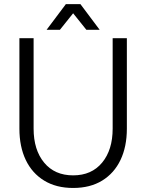

<svg xmlns="http://www.w3.org/2000/svg" viewBox="-20 -909 714 937"><path d="M144 -722.7V-281.2Q144 -177.7 195.3 -115.5Q246.6 -53.2 336.9 -53.2Q427.2 -53.2 478.5 -115.5Q529.8 -177.7 529.8 -281.2V-722.7H599.1V-281.2Q599.1 -193.4 568.1 -128.4Q537.1 -63.5 478.5 -27.6Q419.9 8.3 336.9 8.3Q254.4 8.3 195.6 -27.6Q136.7 -63.5 105.7 -128.4Q74.7 -193.4 74.7 -281.2V-722.7ZM272.5 -763.7H207.5L301.3 -888.7H372.6L466.3 -763.7H401.4L336.9 -844.2Z"/></svg>

Font: Giphurs Light
Style: Regular
Weight: 300
Version: Version 0.920; ttfautohint (v1.8.4.7-5d5b)